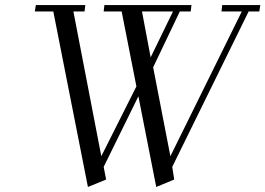

<svg xmlns="http://www.w3.org/2000/svg" viewBox="-20 -722 1045 756"><path d="M117.2 -676.8 121.1 -702.1H315.9L313 -676.8H269L378.9 -106.9L517.1 -381.8L459 -676.8H388.2L391.1 -702.1H733.9L731 -676.8H688L583 -457L650.9 -106.9L932.1 -676.8H852.1L855 -702.1H1004.9L1001 -676.8H959L658.2 -64.9L666 -15.1L595.2 14.2L524.9 -342.8L388.2 -64.9L397.9 -15.1L326.2 14.2L189.9 -676.8ZM539.1 -676.8 573.2 -496.1 661.1 -676.8Z"/></svg>

Font: Dehuti
Style: Italic
Weight: 400
Version: Version 1.2